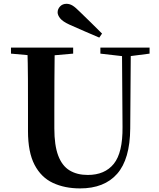

<svg xmlns="http://www.w3.org/2000/svg" viewBox="-20 -997 858 1035"><path d="M530.1 -816 515.2 -794.3Q474.9 -811.1 434.7 -828.9Q394.6 -846.7 354.5 -864.2Q317.5 -881.2 304.1 -898.4Q290.6 -915.6 290.6 -930.5Q290.6 -948.1 303.8 -962.3Q317.1 -976.5 338.6 -976.5Q355.4 -976.5 371.2 -966.9Q387 -957.3 411.2 -932.7Q439.4 -905.6 469.7 -875.8Q499.9 -846.1 530.1 -816ZM411.6 18.6Q328.6 18.6 265.1 -11.1Q201.7 -40.8 166.3 -108.6Q130.9 -176.3 130.9 -290V-400.9Q130.9 -485.1 130.6 -570.6Q130.2 -656.1 127.5 -740.5H274.9Q273.9 -656.3 273.4 -571.6Q272.9 -486.9 272.9 -400.9V-305Q272.9 -213.4 293.8 -158.2Q314.7 -102.9 355.1 -78.4Q395.4 -53.9 453 -53.9Q545.1 -53.9 593.5 -114Q641.9 -174.1 640.5 -312.5L637.5 -740.5H685.2L682 -304.3Q680.6 -138.8 611.5 -60.1Q542.4 18.6 411.6 18.6ZM39.2 -707.9V-740.5H374.4V-707.9L218.8 -694.2H191.8ZM521.1 -707.9V-740.5H786.3V-707.9L674.7 -693.5H646.5Z"/></svg>

Font: Noto Serif SC
Style: Regular
Weight: 200
Designer: Ryoko NISHIZUKA 西塚涼子 (kana & ideographs); Frank Grießhammer (Latin, Greek & Cyrillic); Wenlong ZHANG 张文龙 (bopomofo); San
Foundry: Adobe
Version: Version 2.001;hotconv 1.1.0;makeotfexe 2.6.0